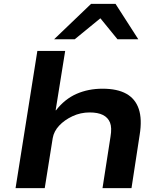

<svg xmlns="http://www.w3.org/2000/svg" viewBox="-20 -967 833 987"><path d="M60 0 172 -705H315L266 -400H268Q313 -458 373.5 -484.5Q434 -511 507 -511Q583 -511 629.5 -485Q676 -459 693.5 -406.5Q711 -354 698 -274L656 0H507L548 -264Q556 -311 545.5 -337Q535 -363 509 -376Q483 -389 441 -389Q394 -389 352.5 -369.5Q311 -350 284 -321Q257 -292 251 -257L210 0ZM258 -765 448 -947H574L691 -765H584L496 -873L364 -765Z"/></svg>

Font: Nunito Sans 7pt Expanded
Style: Bold Italic
Weight: 700
Width: 7
Italic angle: -9°
Designer: Vernon Adams
Foundry: Vernon Adams
Version: Version 3.101;gftools[0.9.27]